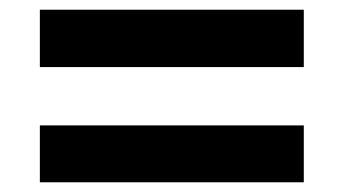

<svg xmlns="http://www.w3.org/2000/svg" viewBox="-20 -548 705 395"><path d="M62 -290H605V-173H62ZM62 -528H605V-410H62Z"/></svg>

Font: Albert Sans
Style: Bold
Weight: 700
Designer: Andreas Rasmussen
Foundry: a.Foundry
Version: Version 1.025